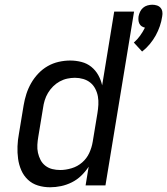

<svg xmlns="http://www.w3.org/2000/svg" viewBox="-20 -784 707 812"><path d="M581 -566 546 -604Q561 -617 572.5 -633Q584 -649 593 -667Q585 -669 579 -673Q573 -677 569.5 -684Q566 -691 565.5 -699Q565 -707 566 -715Q568 -725 572.5 -734.5Q577 -744 585 -751Q593 -758 603.5 -761Q614 -764 624 -764Q634 -764 643.5 -761Q653 -758 659 -751Q665 -744 666.5 -734.5Q668 -725 666 -715Q663 -694 656 -673.5Q649 -653 638.5 -634Q628 -615 613.5 -597.5Q599 -580 581 -566ZM192 8Q165 8 140.5 0.5Q116 -7 98 -24Q80 -41 70 -64Q60 -87 56.5 -112.5Q53 -138 54 -165Q55 -192 60 -218L80 -339Q84 -363 91.5 -386.5Q99 -410 111.5 -432Q124 -454 142 -473Q160 -492 182 -504.5Q204 -517 228.5 -522.5Q253 -528 277 -528Q301 -528 324.5 -522Q348 -516 366 -501.5Q384 -487 395.5 -466.5Q407 -446 412 -423L463 -735H547L426 0H342L355 -79Q342 -59 324 -41.5Q306 -24 284 -13Q262 -2 238.5 3Q215 8 192 8ZM235 -65Q258 -65 283 -72.5Q308 -80 327.5 -97Q347 -114 357.5 -137Q368 -160 372 -184L392 -305Q395 -323 396 -341Q397 -359 394 -376Q391 -393 383 -408.5Q375 -424 362 -434.5Q349 -445 332 -450Q315 -455 297 -455Q281 -455 264.5 -451.5Q248 -448 232.5 -439.5Q217 -431 204.5 -418.5Q192 -406 183 -391Q174 -376 169 -359.5Q164 -343 162 -327L142 -206Q139 -189 138 -171.5Q137 -154 140.5 -138Q144 -122 151.5 -107.5Q159 -93 172 -83Q185 -73 201 -69Q217 -65 235 -65Z"/></svg>

Font: Iosevka Aile
Style: Italic
Weight: 400
Italic angle: -9°
Designer: Belleve Invis
Foundry: Belleve Invis
Version: Version 28.0.1; ttfautohint (v1.8.4)